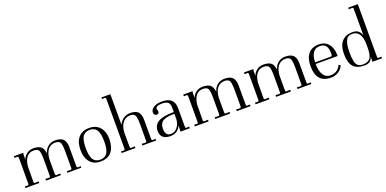

<svg xmlns="http://www.w3.org/2000/svg" viewBox="-9 -1545 4762 2369"><g transform="rotate(-20 2372.0 -360.0)"><path d="M773.9 -22V0H592.8V-22L644 -20Q657.2 -22.9 657.2 -39.1V-259.8Q657.2 -356.4 639.2 -378.9Q619.1 -401.9 577.1 -401.9Q517.1 -401.9 481 -356.9Q445.3 -312.5 440.9 -231.9V-39.1Q440.9 -20 454.1 -20L505.9 -22V0H311V-22L361.8 -20Q375 -22.9 375 -39.1V-263.2Q375 -341.3 360.8 -372.1Q346.2 -400.9 290 -400.9Q233.9 -400.9 200.2 -356.9Q167 -313.5 161.1 -238.8L159.2 -39.1Q159.2 -21.5 171.9 -20L223.1 -22V0H42V-22L80.1 -20Q92.8 -22.9 92.8 -39.1V-377Q92.8 -395.5 80.1 -397L42 -395V-418H165Q160.2 -401.9 160.2 -383.8V-329.1Q172.9 -370.6 210.9 -399.9Q248 -428.2 301.8 -428.2Q358.4 -428.2 394 -404.8Q427.7 -381.3 438 -312Q452.6 -367.7 493.2 -397.9Q532.2 -428.2 584 -428.2Q657.7 -428.2 690.9 -395Q723.1 -361.3 723.1 -286.1V-39.1Q723.1 -20 735.8 -20Z M839.8 -210Q839.8 -310.1 888.7 -369.1Q937.5 -428.2 1029.8 -428.2Q1122.6 -428.2 1171.9 -370.1Q1221.7 -311.5 1221.7 -216.8Q1217.3 9.8 1025.9 9.8Q937 9.8 888.7 -48.8Q839.8 -106.4 839.8 -210ZM908.7 -208Q908.7 -106 937 -60.1Q965.8 -13.2 1029.8 -13.2Q1095.7 -13.2 1124 -61Q1151.9 -106 1151.9 -208Q1151.9 -310.1 1124 -356.9Q1095.2 -403.8 1029.8 -403.8Q965.8 -403.8 937 -356.9Q908.7 -309.1 908.7 -208Z M1757.8 -22V0H1576.7V-22L1626.5 -20Q1639.6 -22.9 1639.6 -39.1V-259.8Q1639.6 -350.1 1622.6 -376Q1605.5 -401.9 1563.5 -401.9Q1502.4 -401.9 1464.8 -356.9Q1426.3 -309.1 1421.9 -228V-39.1Q1421.9 -20 1434.6 -20L1484.9 -22V0H1304.7V-22L1342.8 -20Q1355.5 -22.9 1355.5 -39.1V-689Q1355.5 -712.4 1342.8 -710.9L1304.7 -709V-730H1421.9V-328.1Q1443.4 -375 1481.9 -401.9Q1522 -428.2 1569.8 -428.2Q1643.1 -428.2 1674.8 -395Q1705.6 -362.8 1705.6 -286.1V-39.1Q1705.6 -20 1718.8 -20Z M2199.2 -22V0H2075.2Q2079.1 -16.1 2079.1 -37.1L2082 -82Q2043 9.8 1942.4 9.8Q1877.4 9.8 1847.2 -19Q1814.5 -47.4 1814.5 -103Q1814.5 -181.6 1879.4 -219.2Q1942.4 -255.9 2082 -255.9V-314Q2082 -364.7 2056.2 -384.8Q2031.2 -403.8 1977.1 -403.8Q1896.5 -403.8 1896.5 -361.8Q1896.5 -357.4 1901.4 -346.2Q1905.3 -336.9 1905.3 -326.2Q1905.3 -311.5 1896.5 -304.2Q1887.7 -296.9 1873 -296.9Q1855.5 -296.9 1846.2 -309.1Q1837.4 -319.3 1837.4 -338.9Q1837.4 -377 1879.4 -402.8Q1919.4 -428.2 1989.3 -428.2Q2148.4 -428.2 2148.4 -283.2V-39.1Q2148.4 -20 2161.1 -20ZM1960.4 -14.2Q2010.7 -14.2 2045.4 -59.1Q2080.6 -105 2082 -168V-232.9Q1974.6 -232.9 1931.2 -205.1Q1885.3 -176.8 1885.3 -108.9Q1885.3 -59.1 1904.1 -35.4Q1922.9 -11.7 1960.4 -14.2Z M2997.1 -22V0H2815.9V-22L2867.2 -20Q2880.4 -22.9 2880.4 -39.1V-259.8Q2880.4 -356.4 2862.3 -378.9Q2842.3 -401.9 2800.3 -401.9Q2740.2 -401.9 2704.1 -356.9Q2668.5 -312.5 2664.1 -231.9V-39.1Q2664.1 -20 2677.2 -20L2729 -22V0H2534.2V-22L2585 -20Q2598.1 -22.9 2598.1 -39.1V-263.2Q2598.1 -341.3 2584 -372.1Q2569.3 -400.9 2513.2 -400.9Q2457 -400.9 2423.3 -356.9Q2390.1 -313.5 2384.3 -238.8L2382.3 -39.1Q2382.3 -21.5 2395 -20L2446.3 -22V0H2265.1V-22L2303.2 -20Q2315.9 -22.9 2315.9 -39.1V-377Q2315.9 -395.5 2303.2 -397L2265.1 -395V-418H2388.2Q2383.3 -401.9 2383.3 -383.8V-329.1Q2396 -370.6 2434.1 -399.9Q2471.2 -428.2 2524.9 -428.2Q2581.5 -428.2 2617.2 -404.8Q2650.9 -381.3 2661.1 -312Q2675.8 -367.7 2716.3 -397.9Q2755.4 -428.2 2807.1 -428.2Q2880.9 -428.2 2914.1 -395Q2946.3 -361.3 2946.3 -286.1V-39.1Q2946.3 -20 2959 -20Z M3794.9 -22V0H3613.8V-22L3665 -20Q3678.2 -22.9 3678.2 -39.1V-259.8Q3678.2 -356.4 3660.2 -378.9Q3640.1 -401.9 3598.1 -401.9Q3538.1 -401.9 3502 -356.9Q3466.3 -312.5 3461.9 -231.9V-39.1Q3461.9 -20 3475.1 -20L3526.9 -22V0H3332V-22L3382.8 -20Q3396 -22.9 3396 -39.1V-263.2Q3396 -341.3 3381.8 -372.1Q3367.2 -400.9 3311 -400.9Q3254.9 -400.9 3221.2 -356.9Q3188 -313.5 3182.1 -238.8L3180.2 -39.1Q3180.2 -21.5 3192.9 -20L3244.1 -22V0H3063V-22L3101.1 -20Q3113.8 -22.9 3113.8 -39.1V-377Q3113.8 -395.5 3101.1 -397L3063 -395V-418H3186Q3181.2 -401.9 3181.2 -383.8V-329.1Q3193.8 -370.6 3231.9 -399.9Q3269 -428.2 3322.8 -428.2Q3379.4 -428.2 3415 -404.8Q3448.7 -381.3 3459 -312Q3473.6 -367.7 3514.2 -397.9Q3553.2 -428.2 3605 -428.2Q3678.7 -428.2 3711.9 -395Q3744.1 -361.3 3744.1 -286.1V-39.1Q3744.1 -20 3756.8 -20Z M4049.8 -428.2Q4123.5 -428.2 4169.9 -377Q4214.8 -325.2 4217.8 -238.8V-213.9H3929.7Q3929.7 -121.6 3961.9 -70.8Q3992.7 -20.5 4055.7 -19Q4107.4 -19 4142.1 -44.9Q4175.3 -69.3 4192.9 -108.9L4213.9 -92.8Q4194.3 -44.9 4149.9 -18.1Q4106.4 9.8 4053.7 9.8Q3860.8 9.8 3860.8 -208Q3860.8 -314.5 3908.7 -371.1Q3957 -428.2 4049.8 -428.2ZM4050.8 -403.8Q3989.3 -403.8 3960.9 -357.9Q3930.7 -311.5 3930.7 -234.9H4134.8Q4145.5 -234.9 4149.9 -242.2Q4154.8 -250.5 4154.8 -268.1Q4154.8 -338.4 4130.9 -371.1Q4106.9 -403.8 4050.8 -403.8Z M4299.8 -208Q4299.8 -317.4 4348.6 -372.1Q4397.5 -428.2 4492.7 -428.2Q4537.6 -428.2 4566.9 -404.8Q4594.2 -380.4 4604 -344.2V-689.9Q4604 -710 4590.8 -710L4544.9 -708V-730H4670.9V-39.1Q4670.9 -20 4683.6 -20L4722.7 -22V0H4596.7Q4598.6 -9.8 4598.6 -16.1V-38.1Q4598.6 -55.2 4599.6 -60.1Q4600.6 -64.9 4600.6 -68.8Q4588.4 -28.8 4564 -9.8Q4538.6 9.8 4493.7 9.8Q4389.2 9.8 4344.7 -43.9Q4299.8 -97.2 4299.8 -208ZM4370.6 -208Q4370.6 -133.8 4379.9 -89.8Q4388.7 -47.4 4412.6 -27.8Q4434.6 -8.8 4479 -8.8Q4545.4 -8.8 4574.7 -49.8Q4601.6 -89.8 4601.6 -183.1V-225.1Q4601.6 -311.5 4571.8 -360.8Q4540 -409.2 4477.5 -409.2Q4417 -409.2 4394.5 -356.9Q4370.6 -304.7 4370.6 -208Z"/></g></svg>

Font: Unna Light
Style: Regular
Weight: 300
Designer: Jorge de Buen Unna
Foundry: Omnibus-Type
Version: Version 2.007;PS 002.007;hotconv 1.0.88;makeotf.lib2.5.64775